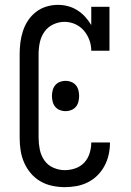

<svg xmlns="http://www.w3.org/2000/svg" viewBox="-20 -763 540 791"><path d="M247 8Q221 8 195 2.5Q169 -3 146.5 -16Q124 -29 107 -49Q90 -69 79.5 -93Q69 -117 65 -143Q61 -169 61 -195V-540Q61 -564 64 -588Q67 -612 74.5 -635Q82 -658 95.5 -678.5Q109 -699 128.5 -714Q148 -729 171.5 -736Q195 -743 219 -743Q240 -743 260.5 -737.5Q281 -732 299 -720.5Q317 -709 331 -693.5Q345 -678 356 -660V-735H431V-554H356Q356 -577 348 -598.5Q340 -620 325.5 -637Q311 -654 290 -663.5Q269 -673 246 -673Q222 -673 199.5 -662.5Q177 -652 163 -632Q149 -612 144 -588Q139 -564 139 -540V-195Q139 -171 144 -146.5Q149 -122 163 -102Q177 -82 200 -72Q223 -62 247 -62Q269 -62 290.5 -69.5Q312 -77 327 -93Q342 -109 349 -131Q356 -153 356 -175V-176H433V-174Q433 -149 427.5 -125Q422 -101 410.5 -79.5Q399 -58 381.5 -40.5Q364 -23 342 -12Q320 -1 296 3.5Q272 8 247 8ZM250 -305Q238 -305 226.5 -309.5Q215 -314 207.5 -323Q200 -332 197 -344Q194 -356 194 -368Q194 -379 197 -391Q200 -403 207.5 -412Q215 -421 226.5 -425.5Q238 -430 250 -430Q262 -430 273.5 -425.5Q285 -421 292.5 -412Q300 -403 303 -391Q306 -379 306 -368Q306 -356 303 -344Q300 -332 292.5 -323Q285 -314 273.5 -309.5Q262 -305 250 -305Z"/></svg>

Font: Iosevka Curly Slab
Style: Regular
Weight: 400
Monospace: yes
Designer: Belleve Invis
Foundry: Belleve Invis
Version: Version 22.1.2; ttfautohint (v1.8.4)